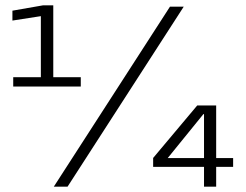

<svg xmlns="http://www.w3.org/2000/svg" viewBox="-20 -699 920 719"><path d="M744 0H789.5V-74H853V-107H789.5V-304H718.5L553.5 -107.5V-74H744ZM181.5 0H233L668 -674H616.5ZM29.5 -375H282.5V-410H179.5V-679H141L26.5 -659V-622L133 -638.5V-410H29.5ZM608 -107 741.5 -271.5H744V-107Z"/></svg>

Font: Anybody
Style: Regular
Weight: 400
Designer: Tyler Finck
Foundry: Etcetera Type Company
Version: Version 1.110